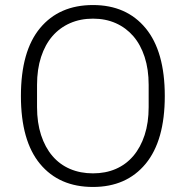

<svg xmlns="http://www.w3.org/2000/svg" viewBox="-20 -730 737 762"><path d="M349 12Q215 12 139 -79.5Q63 -171 63 -349Q63 -527 139 -618.5Q215 -710 349 -710Q482 -710 558 -618Q634 -526 634 -349Q634 -172 558 -80Q482 12 349 12ZM349 -42Q399 -42 439.5 -59.5Q480 -77 509 -111Q538 -145 554 -194Q570 -243 570 -305V-393Q570 -455 554 -504Q538 -553 509 -586.5Q480 -620 439.5 -638Q399 -656 349 -656Q299 -656 258 -638Q217 -620 188 -586.5Q159 -553 143 -504Q127 -455 127 -393V-305Q127 -243 143 -194Q159 -145 188 -111Q217 -77 258 -59.5Q299 -42 349 -42Z"/></svg>

Font: IBM Plex Sans Thai Looped Light
Style: Regular
Weight: 300
Designer: Mike Abbink, Paul van der Laan, Pieter van Rosmalen, Ben Mitchell, Mark Frömberg
Foundry: Bold Monday
Version: Version 1.1